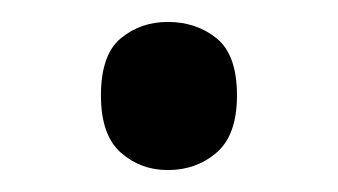

<svg xmlns="http://www.w3.org/2000/svg" viewBox="-20 -440 308 175"><path d="M72 -353Q72 -390 90 -405Q108 -420 133 -420Q159 -420 177.5 -405Q196 -390 196 -353Q196 -317 177.5 -301Q159 -285 133 -285Q108 -285 90 -301Q72 -317 72 -353Z"/></svg>

Font: Noto Sans Mende Kikakui
Style: Regular
Weight: 400
Designer: Monotype Design Team
Foundry: Monotype Imaging Inc.
Version: Version 2.003; ttfautohint (v1.8.4.7-5d5b)